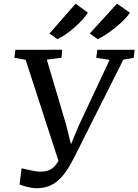

<svg xmlns="http://www.w3.org/2000/svg" viewBox="-20 -1015 755 1048"><path d="M179 12.5Q158.5 12.5 130.2 5.5Q102 -1.5 86.5 -8L98 -96.5Q114 -93 130.5 -89Q147 -85 162.8 -82.2Q178.5 -79.5 192 -78Q207.5 -78 224.2 -79.8Q241 -81.5 258.5 -91.8Q276 -102 292.8 -126.2Q309.5 -150.5 324.5 -195.5L307.5 -111L120 -688.5L58.5 -699.5L64 -743L319.5 -743.5L316 -700L235.5 -689.5L340.5 -335.5L379 -181L349 -183L410 -329.5L578.5 -688.5L505.5 -699.5L511 -743H715L710 -699.5L653 -689L392.5 -170.5Q374.5 -134.5 354.8 -101.5Q335 -68.5 310.8 -42.8Q286.5 -17 254 -2.2Q221.5 12.5 179 12.5ZM250 -832 393 -995 459.5 -946Q448.5 -927.5 428.5 -905.8Q408.5 -884 384.2 -863Q360 -842 336 -825.8Q312 -809.5 293 -801.5ZM470 -832 618.5 -995 689 -945.5Q677 -927 655.5 -905.2Q634 -883.5 608 -862.8Q582 -842 557 -825.8Q532 -809.5 512.5 -801.5Z"/></svg>

Font: Merriweather 20pt
Style: Italic
Weight: 400
Italic angle: -7.8°
Version: Version 2.101